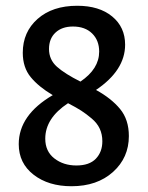

<svg xmlns="http://www.w3.org/2000/svg" viewBox="-20 -639 512 666"><path d="M313 -327Q366 -298 396.5 -261Q427 -224 427 -167Q427 -92 372 -42.5Q317 7 228 7Q148 7 96.5 -33Q45 -73 45 -139Q45 -240 163 -309Q114 -338 86.5 -371.5Q59 -405 59 -456Q59 -528 110.5 -573.5Q162 -619 248 -619Q324 -619 369 -582Q414 -545 414 -484Q414 -395 313 -327ZM233 -547Q195 -547 172.5 -526Q150 -505 150 -469Q150 -432 177.5 -407.5Q205 -383 259 -356Q324 -400 324 -460Q324 -499 299.5 -523Q275 -547 233 -547ZM335 -149Q335 -173 326 -192.5Q317 -212 298 -228Q279 -244 262 -255Q245 -266 216 -281Q137 -229 137 -158Q137 -114 168.5 -89.5Q200 -65 245 -65Q290 -65 312.5 -88.5Q335 -112 335 -149Z"/></svg>

Font: EauTestText Semibold
Style: Regular
Weight: 600
Designer: Christian Thalmann (Catharsis Fonts)
Version: Version 0.001;PS 000.001;hotconv 1.0.88;makeotf.lib2.5.64775